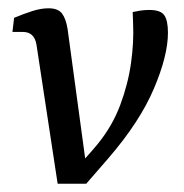

<svg xmlns="http://www.w3.org/2000/svg" viewBox="-20 -443 444 463"><path d="M188 0 147 -26Q167 -41 184 -59.5Q201 -78 215 -95Q251 -139 270 -190Q289 -241 296 -291.5Q303 -342 301 -385L300 -414Q309 -416 319 -417.5Q329 -419 340 -419Q367 -419 376 -406.5Q385 -394 385 -364Q385 -309 351 -229Q317 -149 241 -61ZM119 0 68 -335Q63 -366 35 -366H10L14 -400Q38 -410 58.5 -416.5Q79 -423 97 -423Q120 -423 129.5 -410.5Q139 -398 143 -373L190 -27L188 0Z"/></svg>

Font: Rasa
Style: Italic
Weight: 400
Italic angle: -7.10001°
Designer: Anna Giedrys (Yrsa+Rasa design), David Brezina (Yrsa art-direction, Rasa art-direction, design)
Foundry: Rosetta Type Foundry
Version: Version 2.004